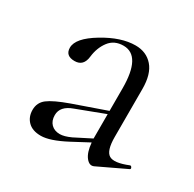

<svg xmlns="http://www.w3.org/2000/svg" viewBox="-100 -500 620 614"><g transform="rotate(30 210.0 -193.5)"><path d="M413 -54Q417 -55 419.5 -50Q422 -45 418 -43L315 6Q300 13 286.5 -4Q273 -21 270 -56L208 -23Q151 7 118 7Q87 7 70.5 -9.5Q54 -26 54 -52Q54 -79 75 -95Q96 -111 149 -130L269 -172V-255Q269 -375 204 -375Q170 -375 151.5 -350.5Q133 -326 129 -292Q125 -254 92 -254Q58 -254 58 -284Q58 -319 121 -357Q184 -395 237 -395Q277 -395 301 -367.5Q325 -340 325 -285V-108Q325 -57 344.5 -45.5Q364 -34 413 -54ZM208 -39 269 -70V-76V-160L166 -121Q124 -106 124 -73Q124 -52 136 -40Q148 -28 168 -28Q184 -28 208 -39Z"/></g></svg>

Font: Cormorant
Style: Regular
Weight: 400
Designer: Christian Thalmann (Catharsis Fonts)
Version: Version 1.000;PS 001.000;hotconv 1.0.70;makeotf.lib2.5.58329